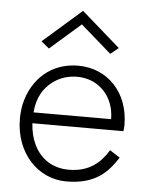

<svg xmlns="http://www.w3.org/2000/svg" viewBox="-52 -740 613 792"><g transform="rotate(5 255.0 -343.5)"><path d="M260 -641 387 -530 420 -557 260 -697 100 -557 133 -530ZM421 -134C391 -84 345 -39 258 -39C193 -39 141 -71 113 -130C101 -155 94 -184 92 -217H469C470 -225 471 -234 471 -242C471 -379 380 -470 260 -470C148 -470 69 -397 45 -291C41 -271 39 -252 39 -231C39 -92 132 10 252 10C373 10 423 -45 463 -107ZM93 -262C95 -293 103 -320 116 -343C147 -395 200 -424 260 -424C349 -424 414 -356 414 -262Z"/></g></svg>

Font: Jost Light
Style: Regular
Weight: 300
Version: Version 3.710